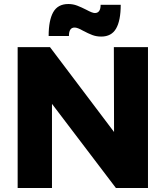

<svg xmlns="http://www.w3.org/2000/svg" viewBox="-20 -936 826 956"><path d="M67.9 0ZM546.9 -701.2H716.8V0H557.1L238.8 -418.9V0H67.9V-701.2H229L547.9 -278.8ZM483.9 -753.9Q460 -753.9 439.9 -761.5Q419.9 -769 393.1 -783.2Q365.2 -799.3 351.1 -798.8Q323.2 -798.8 323.2 -756.8H222.2Q222.2 -835 245.1 -875.5Q268.1 -916 320.3 -916Q343.3 -916 364.3 -908Q385.3 -899.9 410.2 -887.2Q439.9 -871.1 452.1 -871.1Q481 -871.1 481 -912.1H581.1Q581.1 -834 558.1 -793.9Q535.2 -753.9 483.9 -753.9Z"/></svg>

Font: Argentum Sans
Style: Bold
Weight: 700
Designer: Julieta Ulanovsky (Modified by Cristiano Sobral)
Foundry: Julieta Ulanovsky
Version: Version 1.000; ttfautohint (v1.5.65-e2d9)